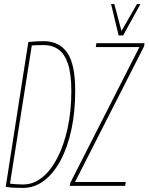

<svg xmlns="http://www.w3.org/2000/svg" viewBox="-20 -912 729 942"><path d="M93 10Q67 10 48.5 9Q30 8 8 5L119 -706Q140 -708 157.5 -709Q175 -710 194 -710Q270 -710 309.5 -654Q349 -598 349 -467Q349 -364 330.5 -277Q312 -190 277.5 -125.5Q243 -61 196 -25.5Q149 10 93 10ZM94 -7Q144 -7 187 -41.5Q230 -76 262 -138.5Q294 -201 312 -284Q330 -367 330 -465Q330 -549 313.5 -598.5Q297 -648 266.5 -669.5Q236 -691 194 -691Q180 -691 165 -690.5Q150 -690 136 -689L29 -11Q46 -9 61 -8Q76 -7 94 -7ZM322 0 325 -15 664 -681H450L453 -700H689L687 -685L348 -19H597L594 0ZM669 -892 584 -738H562L525 -892H541L576 -760L652 -892Z"/></svg>

Font: Georama Condensed Thin
Style: Italic
Weight: 100
Width: 3
Italic angle: -9°
Designer: Jean-Baptiste Levee
Foundry: Production Type
Version: Version 1.000